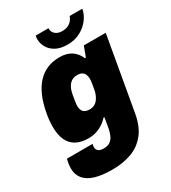

<svg xmlns="http://www.w3.org/2000/svg" viewBox="-232 -838 1036 1161"><g transform="rotate(-30 286.0 -258.0)"><path d="M205 209Q131 209 83.5 194Q36 179 12.5 149.5Q-11 120 -11 78Q-11 71 -9.5 54.5Q-8 38 -2 14H177Q176 19 175 25Q174 31 174 34Q174 46 178.5 54Q183 62 193.5 67Q204 72 223 72Q250 72 266.5 61Q283 50 292.5 30Q302 10 307 -15Q310 -34 313.5 -53Q317 -72 320 -90H313Q296 -70 274 -56Q252 -42 227 -34.5Q202 -27 174 -27Q124 -27 89.5 -45.5Q55 -64 37.5 -101.5Q20 -139 20 -195Q20 -215 22 -238Q24 -261 29 -287Q52 -413 111.5 -476.5Q171 -540 265 -540Q315 -540 347.5 -518.5Q380 -497 396 -458H403L429 -528H582L493 -22Q479 64 439 114.5Q399 165 339.5 187Q280 209 205 209ZM267 -175Q285 -175 299.5 -182Q314 -189 324 -202Q334 -215 341 -232Q348 -249 351 -268Q355 -291 357 -304Q359 -317 359.5 -324Q360 -331 360 -335Q360 -352 354.5 -365Q349 -378 337 -385.5Q325 -393 305 -393Q280 -393 263.5 -382Q247 -371 237 -352Q227 -333 222 -307Q217 -279 215 -264Q213 -249 212 -242.5Q211 -236 211 -231Q211 -214 216.5 -201.5Q222 -189 234.5 -182Q247 -175 267 -175ZM347 -581Q299 -581 267 -598.5Q235 -616 219.5 -643.5Q204 -671 204 -700Q204 -707 204.5 -713Q205 -719 207 -725H296Q295 -709 302 -696.5Q309 -684 324 -676Q339 -668 360 -668Q386 -668 403 -677Q420 -686 430 -699Q440 -712 444 -725H532Q527 -691 502.5 -657.5Q478 -624 438.5 -602.5Q399 -581 347 -581Z"/></g></svg>

Font: Archivo SemiCondensed Black
Style: Italic
Weight: 900
Width: 4
Italic angle: -10°
Designer: Hector Gatti
Foundry: Omnibus-Type
Version: Version 2.001